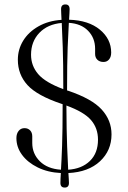

<svg xmlns="http://www.w3.org/2000/svg" viewBox="-20 -784 578 866"><path d="M291 41Q291 62 272 62Q252.5 62 252.5 41Q252.5 32.5 253 21.8Q253.5 11 254.5 -3.5Q195.5 -6.5 150.2 -28.8Q105 -51 79.5 -85.5Q54 -120 54 -161Q54 -181 64 -193.5Q74 -206 90.5 -206Q106 -206 115.8 -196Q125.5 -186 125.5 -169V-139Q125.5 -90.5 159.8 -56.5Q194 -22.5 255 -18.5Q257.5 -56.5 260 -125.5Q262.5 -194.5 262.5 -314Q260.5 -315 258 -315.5Q147.5 -352.5 104 -400.2Q60.5 -448 60.5 -514.5Q60.5 -561.5 84.8 -600.8Q109 -640 153.5 -665.2Q198 -690.5 257.5 -694.5Q257 -710.5 256.2 -722.2Q255.5 -734 255.5 -743Q255.5 -764 275 -764Q294 -764 294 -742.5Q294 -734 293.2 -722.8Q292.5 -711.5 291.5 -695Q379.5 -692.5 430.5 -650.2Q481.5 -608 481.5 -547Q481.5 -527.5 472 -516Q462.5 -504.5 447 -504.5Q429.5 -504.5 419.2 -514.5Q409 -524.5 409 -540.5V-564Q409 -612.5 377.5 -645Q346 -677.5 290.5 -681Q288 -641.5 285.2 -570.2Q282.5 -499 282.5 -376L286.5 -375Q394 -339 438.5 -290.2Q483 -241.5 483 -178Q483 -105 431 -56.5Q379 -8 288.5 -3.5Q289.5 11.5 290.2 22.2Q291 33 291 41ZM120 -537Q120 -487.5 152.2 -449.8Q184.5 -412 265.5 -382Q265.5 -502 263 -571.8Q260.5 -641.5 258.5 -680.5Q195 -675 157.5 -635.8Q120 -596.5 120 -537ZM422 -154Q422 -206 390.5 -242.5Q359 -279 279.5 -308Q280 -192 282.8 -124Q285.5 -56 287.5 -18.5Q349 -22.5 385.5 -58Q422 -93.5 422 -154Z"/></svg>

Font: Fraunces 72pt S000 Light
Style: Regular
Weight: 300
Version: Version 1.000; ttfautohint (v1.8.3)